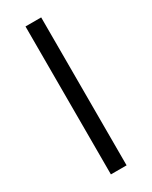

<svg xmlns="http://www.w3.org/2000/svg" viewBox="-183 -733 614 776"><g transform="rotate(-30 124.0 -345.0)"><path d="M87.9 -690.4H161.1V0H87.9Z"/></g></svg>

Font: Altinn-DIN
Style: Regular
Weight: 400
Designer: Charles Nix
Foundry: Altinn
Version: Version 2.00